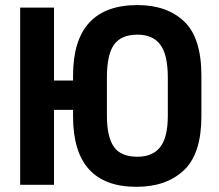

<svg xmlns="http://www.w3.org/2000/svg" viewBox="-20 -720 854 748"><path d="M58.6 -690.4H190.4V-406.2H264.6V-424.8Q264.6 -700.2 515.6 -700.2Q630.9 -700.2 698.2 -635.7Q764.6 -572.3 764.6 -424.8V-266.6Q764.6 -121.1 696.3 -56.6Q627.9 7.8 511.7 7.8Q264.6 7.8 264.6 -266.6V-292H190.4V0H58.6ZM604.5 -147.5Q633.8 -185.5 633.8 -268.6V-418Q633.8 -506.8 604.5 -545.9Q575.2 -585 515.6 -585Q453.1 -585 424.8 -546.9Q396.5 -507.8 396.5 -418V-268.6Q396.5 -185.5 424.8 -146.5Q452.1 -109.4 515.6 -109.4Q575.2 -109.4 604.5 -147.5Z"/></svg>

Font: Dinish
Style: Bold
Weight: 700
Designer: Bert Driehuis
Foundry: Playbeing
Version: Version 3.006; git-39231f3c-release